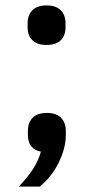

<svg xmlns="http://www.w3.org/2000/svg" viewBox="-20 -551 345 709"><path d="M82 -450V-465Q82 -495 99.5 -513Q117 -531 152 -531Q187 -531 204.5 -513Q222 -495 222 -465V-450Q222 -420 204.5 -402.5Q187 -385 152 -385Q117 -385 99.5 -402.5Q82 -420 82 -450ZM49 138Q115 71 131 9Q83 -1 83 -52V-68Q83 -98 100.5 -116Q118 -134 153 -134Q188 -134 205.5 -116Q223 -98 223 -68V-52Q223 -4 197 49Q171 102 127 138Z"/></svg>

Font: Anuphan Medium
Style: Regular
Weight: 500
Designer: Mike Abbink, Paul van der Laan, Pieter van Rosmalen, Mint Tantisuwanna
Foundry: Bold Monday; Cadson Demak
Version: Version 3.002;hotconv 1.0.109;makeotfexe 2.5.65596